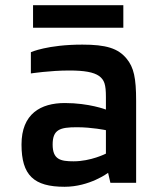

<svg xmlns="http://www.w3.org/2000/svg" viewBox="-20 -697 616 732"><path d="M62 -146C62 -28.8 108.9 15.1 226.1 15.1C321.8 15.1 392.1 -38.1 392.1 -38.1L400.9 0H499V-312C499 -399.9 490.2 -439.9 462.9 -473.1C430.2 -513.2 383.8 -526.9 293.9 -526.9C161.1 -526.9 97.7 -498 97.7 -498V-417C97.7 -417 170.4 -428.2 243.7 -428.2C301.8 -428.2 336.9 -421.9 357.9 -407.2C377.9 -392.1 383.8 -375 383.8 -327.1V-279.3C383.8 -279.3 319.8 -304.2 227.1 -304.2C135.3 -304.2 62 -263.2 62 -146ZM180.7 -146C180.7 -203.1 208.5 -211.9 272.9 -211.9C331.1 -211.9 383.8 -200.7 383.8 -200.7V-111.3C383.8 -111.3 326.7 -82 260.7 -82C210.4 -82 180.7 -88.9 180.7 -146ZM106 -591.3H450.2V-677.2H106Z"/></svg>

Font: Doppio One
Style: Regular
Weight: 400
Designer: Szymon Celej
Foundry: Sorkin Type Co
Version: Version 1.002